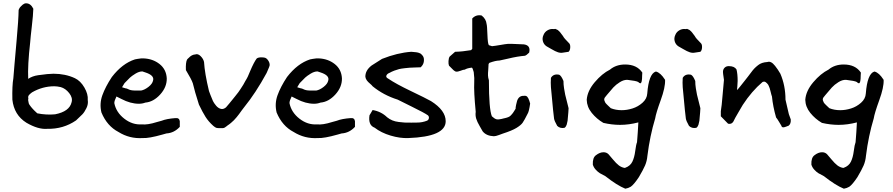

<svg xmlns="http://www.w3.org/2000/svg" viewBox="-20 -769 5414 1164"><path d="M267 12Q212 17 140 -25Q65 -72 55 -165Q53 -249 61 -295L68 -380Q70 -408 81 -527.5Q92 -647 93 -709Q95 -715 98.5 -720.5Q102 -726 109 -732.5Q116 -739 118 -741Q128 -749 138 -749Q166 -749 182 -716Q181 -678 173 -610Q165 -542 163 -513Q147 -372 151 -291Q176 -308 211 -313Q274 -322 304 -322Q376 -322 434 -295Q468 -279 491.5 -238.5Q515 -198 512 -163Q516 -138 504 -113.5Q492 -89 479.5 -76Q467 -63 441 -39Q364 14 267 12ZM314 -76Q401 -93 414 -149Q422 -176 399.5 -204.5Q377 -233 348 -241Q326 -246 309 -246Q238 -246 174 -209Q159 -198 154 -190.5Q149 -183 152 -170Q149 -165 151.5 -157Q154 -149 154 -144.5Q154 -140 160 -132Q166 -124 168.5 -120.5Q171 -117 178 -109.5Q185 -102 188 -99Q191 -96 197.5 -90Q204 -84 206 -82Q260 -71 314 -76Z M595 -87Q582 -140 600.5 -191.5Q619 -243 658 -302Q721 -384 798 -409L814 -412Q837 -416 850 -415Q906 -413 947 -381Q988 -349 991 -294Q992 -241 951 -196Q910 -151 861 -147Q843 -140 822 -140Q771 -140 716 -169L686 -184Q673 -158 673 -144Q684 -88 733.5 -49.5Q783 -11 840 -15Q874 -11 931 -29L960 -37Q990 -49 1043 -53Q1067 -56 1070 -34V0Q1036 37 989 40L964 47Q883 70 845 68Q765 73 698 31Q629 -5 595 -87ZM720 -240Q744 -232 749 -232Q757 -228 765 -225Q773 -222 783.5 -221Q794 -220 799 -220Q804 -220 818.5 -220Q833 -220 835 -220Q857 -224 880.5 -242.5Q904 -261 908 -281Q917 -312 861 -330L843 -336Q823 -336 800.5 -322Q778 -308 768 -298.5Q758 -289 735 -265L724 -247Z M1315 8Q1298 8 1291.5 6Q1285 4 1273 -6Q1244 -32 1226 -60.5Q1208 -89 1186 -135Q1160 -216 1149 -264Q1141 -288 1107 -344Q1105 -390 1114 -408Q1115 -409 1116.5 -410.5Q1118 -412 1118.5 -413Q1119 -414 1120.5 -415Q1122 -416 1123 -417Q1142 -438 1164 -439Q1180 -445 1196.5 -428.5Q1213 -412 1217 -393Q1221 -325 1247 -217L1256 -193Q1265 -169 1271 -156.5Q1277 -144 1290 -128.5Q1303 -113 1319 -109Q1334 -105 1350 -118Q1353 -121 1370 -141.5Q1387 -162 1390 -166Q1393 -170 1406.5 -186.5Q1420 -203 1425 -210Q1430 -217 1439 -230.5Q1448 -244 1455 -255.5Q1462 -267 1468 -279Q1482 -300 1497 -339Q1519 -391 1536 -414Q1546 -423 1574 -421Q1577 -420 1581 -420Q1594 -419 1604.5 -404.5Q1615 -390 1615 -375Q1615 -368 1600 -335L1596 -326Q1530 -205 1461 -120Q1456 -114 1445 -99Q1434 -84 1429.5 -77.5Q1425 -71 1415 -59Q1405 -47 1398 -40Q1391 -33 1380.5 -24Q1370 -15 1359 -8Q1357 -6 1353.5 -3.5Q1350 -1 1348.5 0Q1347 1 1344.5 3Q1342 5 1340 5.5Q1338 6 1335.5 7Q1333 8 1330 8Q1327 8 1323.5 8Q1320 8 1315 8Z M1657 -87Q1644 -140 1662.5 -191.5Q1681 -243 1720 -302Q1783 -384 1860 -409L1876 -412Q1899 -416 1912 -415Q1968 -413 2009 -381Q2050 -349 2053 -294Q2054 -241 2013 -196Q1972 -151 1923 -147Q1905 -140 1884 -140Q1833 -140 1778 -169L1748 -184Q1735 -158 1735 -144Q1746 -88 1795.5 -49.5Q1845 -11 1902 -15Q1936 -11 1993 -29L2022 -37Q2052 -49 2105 -53Q2129 -56 2132 -34V0Q2098 37 2051 40L2026 47Q1945 70 1907 68Q1827 73 1760 31Q1691 -5 1657 -87ZM1782 -240Q1806 -232 1811 -232Q1819 -228 1827 -225Q1835 -222 1845.5 -221Q1856 -220 1861 -220Q1866 -220 1880.5 -220Q1895 -220 1897 -220Q1919 -224 1942.5 -242.5Q1966 -261 1970 -281Q1979 -312 1923 -330L1905 -336Q1885 -336 1862.5 -322Q1840 -308 1830 -298.5Q1820 -289 1797 -265L1786 -247Z M2220 -70Q2222 -74 2229 -85Q2236 -96 2239 -102Q2291 -93 2327 -58Q2342 -46 2359 -39Q2376 -32 2397.5 -29.5Q2419 -27 2433 -26Q2447 -25 2473.5 -25.5Q2500 -26 2511 -26Q2539 -26 2568 -37Q2578 -41 2580 -52Q2582 -63 2574 -70Q2555 -84 2475.5 -123Q2396 -162 2391 -165Q2305 -192 2239 -246Q2234 -253 2222.5 -262.5Q2211 -272 2204 -281.5Q2197 -291 2195 -303Q2194 -342 2233 -372L2296 -412Q2389 -449 2473 -455Q2475 -455 2484.5 -454Q2494 -453 2495.5 -453Q2497 -453 2505 -452Q2513 -451 2515 -450Q2517 -449 2523 -447Q2529 -445 2531.5 -442.5Q2534 -440 2538 -436.5Q2542 -433 2544.5 -428.5Q2547 -424 2549 -418Q2555 -383 2530 -361Q2525 -361 2498 -360Q2471 -359 2463 -358.5Q2455 -358 2433 -355.5Q2411 -353 2399 -350Q2387 -347 2371 -341Q2355 -335 2341 -327Q2327 -322 2322.5 -311Q2318 -300 2334 -292Q2381 -260 2471 -217Q2561 -174 2593 -156Q2682 -100 2682 -34Q2682 60 2455 68Q2405 70 2348 53Q2291 36 2251 5Q2211 -10 2220 -70Z M2974 57Q2928 55 2906 27Q2903 21 2888 -4.5Q2873 -30 2867 -49.5Q2861 -69 2864 -91Q2852 -215 2855 -270Q2857 -291 2852 -332Q2846 -355 2841 -359Q2812 -356 2798 -347Q2789 -347 2772 -340Q2755 -333 2743 -335Q2736 -338 2729 -344Q2722 -350 2714.5 -358.5Q2707 -367 2702 -371Q2698 -381 2699 -399Q2700 -417 2706 -426L2739 -455Q2784 -456 2836 -465L2843 -473V-657Q2866 -682 2900 -675Q2927 -654 2930 -623Q2933 -615 2935 -558.5Q2937 -502 2944 -495L2963 -489Q2983 -491 3014 -496.5Q3045 -502 3059 -503Q3073 -504 3110 -502L3156 -500Q3199 -494 3188 -450Q3171 -433 3162 -431Q3139 -429 3115 -425Q3091 -421 3055.5 -412.5Q3020 -404 3008 -402Q2985 -402 2947 -388L2942 -381Q2942 -366 2940 -345.5Q2938 -325 2938.5 -311.5Q2939 -298 2944 -282Q2944 -107 2962 -64Q2978 -49 2989.5 -46Q3001 -43 3021 -48Q3025 -49 3033 -51Q3041 -53 3044 -53.5Q3047 -54 3053 -56Q3059 -58 3061.5 -59Q3064 -60 3068.5 -62.5Q3073 -65 3075.5 -68Q3078 -71 3082 -75Q3086 -79 3089.5 -84Q3093 -89 3097 -95.5Q3101 -102 3106 -110Q3105 -115 3109 -134Q3113 -153 3115 -158Q3126 -189 3155 -188Q3169 -190 3176 -183Q3183 -176 3189 -158L3194 -141Q3187 -92 3179 -80Q3159 -40 3148.5 -25Q3138 -10 3111 6.5Q3084 23 3028 41Q3025 42 3005 49.5Q2985 57 2974 57Z M3394 -450Q3379 -447 3363 -452Q3347 -457 3322 -472Q3297 -487 3294 -488Q3277 -499 3271.5 -518.5Q3266 -538 3275 -557Q3282 -575 3299 -585Q3316 -595 3334 -593Q3340 -592 3343 -593.5Q3346 -595 3351 -592Q3356 -589 3358.5 -588.5Q3361 -588 3365.5 -583.5Q3370 -579 3372 -577.5Q3374 -576 3378 -570.5Q3382 -565 3383.5 -563Q3385 -561 3389 -556Q3393 -551 3394 -549Q3398 -539 3432 -505Q3438 -497 3437 -480Q3436 -463 3427 -455ZM3402 6Q3375 11 3358 -6Q3341 -36 3339 -50Q3337 -62 3333 -102.5Q3329 -143 3325 -187.5Q3321 -232 3320 -240Q3318 -267 3320 -297Q3335 -323 3370 -316Q3383 -310 3396 -278Q3396 -257 3399.5 -234Q3403 -211 3406.5 -195Q3410 -179 3417 -153Q3424 -127 3427 -113Q3427 -105 3425.5 -87.5Q3424 -70 3422.5 -54Q3421 -38 3421 -37Q3420 -34 3418.5 -26Q3417 -18 3415.5 -13Q3414 -8 3410.5 -2.5Q3407 3 3402 6Z M3771 375Q3721 355 3650 299Q3628 288 3616.5 281Q3605 274 3592 260Q3579 246 3574 229Q3572 187 3593 172Q3616 154 3639 154Q3657 154 3669 166Q3674 171 3695 196.5Q3716 222 3732 234Q3748 246 3767 249Q3770 249 3771 248Q3801 237 3813.5 211.5Q3826 186 3831 147Q3836 108 3842 93Q3844 74 3846.5 33Q3849 -8 3850 -27Q3793 -12 3739 -12Q3690 -12 3638 -24Q3597 -48 3567.5 -84.5Q3538 -121 3537 -164Q3541 -218 3585.5 -270.5Q3630 -323 3678 -347Q3715 -378 3770 -378Q3841 -378 3874 -329Q3874 -324 3873 -312Q3873 -264 3862 -264Q3857 -264 3849 -272Q3837 -279 3784 -285Q3762 -286 3738 -271Q3714 -256 3698 -238.5Q3682 -221 3659 -193Q3654 -186 3651 -183Q3646 -178 3644 -172Q3642 -166 3644 -160Q3646 -154 3648.5 -149Q3651 -144 3656.5 -138.5Q3662 -133 3665.5 -129.5Q3669 -126 3675 -120.5Q3681 -115 3683 -113Q3713 -101 3749 -101Q3781 -101 3814.5 -111.5Q3848 -122 3875 -146Q3902 -170 3904 -202Q3913 -321 3955 -335H3958Q3985 -327 4010 -288L4013 -283L4012 -284Q4014 -240 3985.5 -161.5Q3957 -83 3952 -51Q3920 55 3905 175Q3902 208 3890.5 234.5Q3879 261 3853 305Q3823 350 3804 363Q3789 372 3771 375Z M4193 -450Q4178 -447 4162 -452Q4146 -457 4121 -472Q4096 -487 4093 -488Q4076 -499 4070.5 -518.5Q4065 -538 4074 -557Q4081 -575 4098 -585Q4115 -595 4133 -593Q4139 -592 4142 -593.5Q4145 -595 4150 -592Q4155 -589 4157.5 -588.5Q4160 -588 4164.5 -583.5Q4169 -579 4171 -577.5Q4173 -576 4177 -570.5Q4181 -565 4182.5 -563Q4184 -561 4188 -556Q4192 -551 4193 -549Q4197 -539 4231 -505Q4237 -497 4236 -480Q4235 -463 4226 -455ZM4201 6Q4174 11 4157 -6Q4140 -36 4138 -50Q4136 -62 4132 -102.5Q4128 -143 4124 -187.5Q4120 -232 4119 -240Q4117 -267 4119 -297Q4134 -323 4169 -316Q4182 -310 4195 -278Q4195 -257 4198.5 -234Q4202 -211 4205.5 -195Q4209 -179 4216 -153Q4223 -127 4226 -113Q4226 -105 4224.5 -87.5Q4223 -70 4221.5 -54Q4220 -38 4220 -37Q4219 -34 4217.5 -26Q4216 -18 4214.5 -13Q4213 -8 4209.5 -2.5Q4206 3 4201 6Z M4729 3Q4719 3 4717 -7Q4715 -10 4703.5 -29.5Q4692 -49 4685 -57Q4666 -123 4660 -184Q4657 -191 4651.5 -214.5Q4646 -238 4641 -247Q4639 -255 4629.5 -264.5Q4620 -274 4614 -274Q4606 -274 4603 -272Q4537 -216 4483 -133Q4481 -129 4457.5 -89.5Q4434 -50 4426 -32Q4415 -14 4394 -19L4350 -64V-95Q4355 -121 4361 -196Q4367 -271 4369 -285Q4369 -290 4364 -320Q4363 -324 4363 -333Q4363 -349 4373.5 -359Q4384 -369 4400 -368Q4432 -368 4445 -348Q4452 -321 4452 -278Q4452 -264 4450 -244Q4448 -224 4448 -223Q4453 -227 4467 -244.5Q4481 -262 4496 -281Q4511 -300 4514 -304Q4520 -311 4531.5 -327Q4543 -343 4552.5 -353Q4562 -363 4576 -374Q4597 -391 4632 -393Q4643 -397 4654.5 -391.5Q4666 -386 4679 -369.5Q4692 -353 4695.5 -347Q4699 -341 4711 -322Q4742 -250 4742 -165L4761 -83Q4761 -80 4767.5 -63Q4774 -46 4774 -45Q4776 -18 4761 -7Q4758 -6 4746.5 -1.5Q4735 3 4729 3Z M5096 375Q5046 355 4975 299Q4953 288 4941.5 281Q4930 274 4917 260Q4904 246 4899 229Q4897 187 4918 172Q4941 154 4964 154Q4982 154 4994 166Q4999 171 5020 196.5Q5041 222 5057 234Q5073 246 5092 249Q5095 249 5096 248Q5126 237 5138.5 211.5Q5151 186 5156 147Q5161 108 5167 93Q5169 74 5171.5 33Q5174 -8 5175 -27Q5118 -12 5064 -12Q5015 -12 4963 -24Q4922 -48 4892.5 -84.5Q4863 -121 4862 -164Q4866 -218 4910.5 -270.5Q4955 -323 5003 -347Q5040 -378 5095 -378Q5166 -378 5199 -329Q5199 -324 5198 -312Q5198 -264 5187 -264Q5182 -264 5174 -272Q5162 -279 5109 -285Q5087 -286 5063 -271Q5039 -256 5023 -238.5Q5007 -221 4984 -193Q4979 -186 4976 -183Q4971 -178 4969 -172Q4967 -166 4969 -160Q4971 -154 4973.5 -149Q4976 -144 4981.5 -138.5Q4987 -133 4990.5 -129.5Q4994 -126 5000 -120.5Q5006 -115 5008 -113Q5038 -101 5074 -101Q5106 -101 5139.5 -111.5Q5173 -122 5200 -146Q5227 -170 5229 -202Q5238 -321 5280 -335H5283Q5310 -327 5335 -288L5338 -283L5337 -284Q5339 -240 5310.5 -161.5Q5282 -83 5277 -51Q5245 55 5230 175Q5227 208 5215.5 234.5Q5204 261 5178 305Q5148 350 5129 363Q5114 372 5096 375Z"/></svg>

Font: Excalifont
Style: Regular
Weight: 400
Designer: Your Own Font Foundry (Virgil); Ján Filípek / DizajnDesign (Excalifont, modifications)
Foundry: Your Own Font Foundry (Virgil); Ján Filípek / DizajnDesign (Excalifont, modifications)
Version: Version 1.000;Glyphs 3.2 (3227)